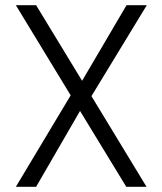

<svg xmlns="http://www.w3.org/2000/svg" viewBox="-20 -719 625 739"><path d="M332 -349 544 0H466L288 -292L119 0H41L252 -352L41 -699H119L296 -408L467 -699H545Z"/></svg>

Font: Fz Poppins Light
Style: Regular
Weight: 300
Designer: Ninad Kale (Devanagari), Jonny Pinhorn (Latin)
Foundry: Indian Type Foundry
Version: Vit hóa bi Vntype.Com & FontZin.Com